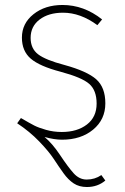

<svg xmlns="http://www.w3.org/2000/svg" viewBox="-20 -551 502 771"><path d="M387 152 403 174Q372 200 329 200Q298 200 276 185.5Q254 171 235 144.5Q216 118 196 87.5Q176 57 137.5 17Q99 -23 49 -56L64 -77Q100 -56 117.5 -47Q135 -38 165 -29.5Q195 -21 228 -21Q290 -21 329 -51Q368 -81 368 -135Q368 -188 338.5 -214Q309 -240 223 -263Q139 -285 103.5 -315.5Q68 -346 68 -400Q68 -457 114.5 -494Q161 -531 231 -531Q317 -531 390 -473L371 -450Q303 -500 233 -500Q175 -500 139 -472.5Q103 -445 103 -399Q103 -356 133 -333Q163 -310 239 -290Q330 -265 366.5 -232.5Q403 -200 403 -136Q403 -71 354 -30.5Q305 10 229 10Q198 10 159 -1Q191 26 221.5 72Q252 118 275 144Q298 170 328 170Q361 170 387 152Z"/></svg>

Font: Fira Sans UltraLight
Style: Regular
Weight: 200
Designer: Carrois Corporate & Edenspiekermann AG
Foundry: Carrois Corporate GbR & Edenspiekermann AG
Version: Version 4.106;PS 004.106;hotconv 1.0.70;makeotf.lib2.5.58329